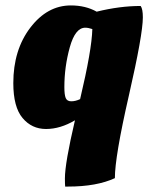

<svg xmlns="http://www.w3.org/2000/svg" viewBox="-20 -463 558 707"><path d="M231 224H220Q219 215 219 194Q219 138 256 -20Q202 12 149.5 12Q97 12 63 -28.5Q29 -69 29 -157Q29 -279 91.5 -361Q154 -443 241 -443Q295 -443 336 -420Q421 -441 498 -441Q506 -430 506 -399Q506 -336 454.5 -111Q403 114 403 193Q336 224 231 224ZM294 -361Q257 -361 237 -289Q217 -217 217 -142Q217 -114 222 -102Q227 -90 242.5 -90Q258 -90 275 -98Q318 -279 320 -356Q305 -361 294 -361Z"/></svg>

Font: Oleo Script
Style: Bold
Weight: 700
Designer: Soytutype
Foundry: Soytutype
Version: Version 1.002